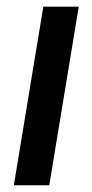

<svg xmlns="http://www.w3.org/2000/svg" viewBox="-20 -549 274 569"><path d="M21 0 108.4 -529.3H213.4L126 0Z"/></svg>

Font: Inter 24pt Medium
Style: Italic
Weight: 500
Italic angle: -9.3988°
Designer: Rasmus Andersson
Foundry: rsms
Version: Version 4.001;git-66647c0bb